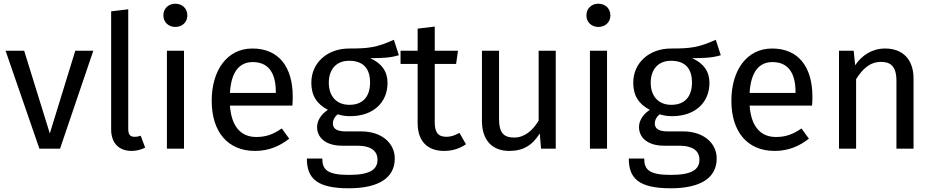

<svg xmlns="http://www.w3.org/2000/svg" viewBox="-20 -800 5021 1033"><path d="M192 0H303L482 -527H385L248 -82L110 -527H10Z M578 -104C578 -29 621 12 688 12C715 12 741 5 761 -6L737 -70C727 -66 716 -64 703 -64C679 -64 670 -78 670 -106V-750L578 -739Z M970 0V-527H878V0ZM859 -717C859 -682 885 -655 923 -655C962 -655 988 -682 988 -717C988 -753 962 -780 923 -780C885 -780 859 -753 859 -717Z M1352 12C1425 12 1484 -13 1536 -54L1496 -109C1450 -77 1411 -63 1359 -63C1283 -63 1226 -110 1217 -232H1553C1554 -244 1555 -261 1555 -279C1555 -440 1480 -539 1338 -539C1202 -539 1119 -422 1119 -258C1119 -91 1205 12 1352 12ZM1340 -466C1423 -466 1464 -409 1464 -306V-300H1217C1224 -417 1270 -466 1340 -466Z M1631 53C1631 160 1685 213 1857 213C2020 213 2104 155 2104 53C2104 -31 2032 -93 1924 -93H1840C1786 -93 1771 -112 1771 -136C1771 -155 1782 -174 1797 -185C1819 -178 1840 -175 1864 -175C1990 -175 2065 -250 2065 -354C2065 -415 2034 -459 1972 -487C2032 -487 2082 -489 2126 -503L2099 -586C2006 -544 1962 -539 1858 -539C1742 -539 1655 -463 1655 -355C1655 -287 1683 -241 1744 -209C1706 -184 1686 -150 1686 -116C1686 -63 1728 -16 1822 -16H1905C1971 -16 2011 9 2011 59C2011 112 1971 141 1857 141C1741 141 1714 113 1714 53ZM1749 -355C1749 -424 1787 -473 1858 -473C1933 -473 1971 -433 1971 -356C1971 -280 1932 -236 1860 -236C1788 -236 1749 -285 1749 -355Z M2227 -456V-138C2227 -40 2280 12 2369 12C2414 12 2452 0 2487 -24L2452 -85C2426 -71 2405 -64 2382 -64C2336 -64 2319 -89 2319 -142V-456H2434L2444 -527H2319V-657L2227 -646V-527H2135V-456Z M2573 -527V-149C2573 -46 2628 12 2720 12C2795 12 2844 -18 2884 -82L2891 0H2970V-527H2878V-151C2846 -98 2803 -60 2746 -60C2689 -60 2665 -87 2665 -159V-527Z M3246 0V-527H3154V0ZM3135 -717C3135 -682 3161 -655 3199 -655C3238 -655 3264 -682 3264 -717C3264 -753 3238 -780 3199 -780C3161 -780 3135 -753 3135 -717Z M3363 53C3363 160 3417 213 3589 213C3752 213 3836 155 3836 53C3836 -31 3764 -93 3656 -93H3572C3518 -93 3503 -112 3503 -136C3503 -155 3514 -174 3529 -185C3551 -178 3572 -175 3596 -175C3722 -175 3797 -250 3797 -354C3797 -415 3766 -459 3704 -487C3764 -487 3814 -489 3858 -503L3831 -586C3738 -544 3694 -539 3590 -539C3474 -539 3387 -463 3387 -355C3387 -287 3415 -241 3476 -209C3438 -184 3418 -150 3418 -116C3418 -63 3460 -16 3554 -16H3637C3703 -16 3743 9 3743 59C3743 112 3703 141 3589 141C3473 141 3446 113 3446 53ZM3481 -355C3481 -424 3519 -473 3590 -473C3665 -473 3703 -433 3703 -356C3703 -280 3664 -236 3592 -236C3520 -236 3481 -285 3481 -355Z M4148 12C4221 12 4280 -13 4332 -54L4292 -109C4246 -77 4207 -63 4155 -63C4079 -63 4022 -110 4013 -232H4349C4350 -244 4351 -261 4351 -279C4351 -440 4276 -539 4134 -539C3998 -539 3915 -422 3915 -258C3915 -91 4001 12 4148 12ZM4136 -466C4219 -466 4260 -409 4260 -306V-300H4013C4020 -417 4066 -466 4136 -466Z M4586 0V-374C4621 -430 4661 -467 4720 -467C4771 -467 4803 -444 4803 -365V0H4895V-378C4895 -478 4839 -539 4742 -539C4673 -539 4617 -503 4581 -449L4573 -527H4494V0Z"/></svg>

Font: FiraGO Unicode
Style: Regular
Weight: 400
Designer: bBox Type
Foundry: bBox Type GmbH
Version: Version 1.001;PS 001.001;hotconv 1.0.88;makeotf.lib2.5.64775